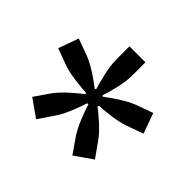

<svg xmlns="http://www.w3.org/2000/svg" viewBox="-124 -774 849 849"><g transform="rotate(45 300.0 -350.0)"><path d="M233 -159C261 -198 284 -262 296 -300H303C315 -262 338 -198 365 -159L413 -90L496 -148L448 -216C421 -255 370 -298 338 -322L341 -329C381 -331 445 -337 490 -353L567 -381L533 -476L455 -448C410 -431 356 -393 324 -369L319 -372C331 -410 350 -477 350 -527V-610H250V-527C250 -477 269 -410 280 -372L275 -368C243 -393 189 -431 144 -448L67 -476L33 -381L110 -353C154 -337 219 -331 259 -329L262 -323C230 -298 179 -256 151 -216L104 -148L186 -90Z"/></g></svg>

Font: Tekne LDO SemiBold
Style: Regular
Weight: 600
Monospace: yes
Designer: Alessio Laiso, Mario Rullo, Paolo Rosset
Foundry: Alessio Laiso
Version: Version 1.000;hotconv 1.0.109;makeotfexe 2.5.65596